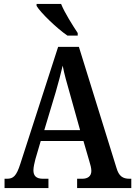

<svg xmlns="http://www.w3.org/2000/svg" viewBox="-20 -951 684 971"><path d="M321 -771H373V-784C348 -822 307 -886 289 -931H165V-921C186 -886 268 -807 321 -771ZM3 0H225V-47H197C162 -47 149 -63 149 -90C149 -106 155 -130 159 -146L186 -238H402L432 -135C437 -120 442 -100 442 -87C442 -60 424 -47 396 -47H370V0H644V-47H635C601 -47 581 -60 569 -102L379 -714H274L83 -123C63 -60 47 -47 15 -47H3ZM204 -293 262 -486C276 -534 287 -577 297 -619C305 -577 318 -531 333 -479L385 -293Z"/></svg>

Font: Noto Serif Bengali Condensed
Style: Regular
Weight: 400
Width: 3
Designer: Juan Bruce, Universal Thirst, Indian Type Foundry and the Monotype Design Team.
Foundry: Monotype Imaging Inc.
Version: Version 2.003